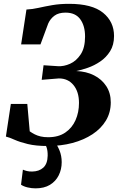

<svg xmlns="http://www.w3.org/2000/svg" viewBox="-20 -772 642 1027"><path d="M235.5 9Q172 9 128.8 -1.5Q85.5 -12 57.8 -24.5Q30 -37 11.5 -41.5L38 -216H126L139 -69.5Q152 -60.5 166.2 -53.2Q180.5 -46 198 -42Q215.5 -38 237.5 -38Q292.5 -38 329 -62.8Q365.5 -87.5 384 -129.2Q402.5 -171 402.5 -221.5Q402.5 -281 373.2 -316.8Q344 -352.5 295 -352.5L203 -345L213 -423L289.5 -418Q321.5 -416 355 -431Q388.5 -446 411.8 -481.5Q435 -517 435 -576.5Q435 -634 409.2 -669.2Q383.5 -704.5 330.5 -704.5Q293.5 -704.5 271.5 -688.2Q249.5 -672 238 -646.5L196.5 -534.5H93L121.5 -721Q153 -722.5 186.2 -730Q219.5 -737.5 259.5 -744.5Q299.5 -751.5 349.5 -751.5Q472.5 -751.5 531.2 -703.8Q590 -656 590 -579.5Q590 -531.5 569 -498Q548 -464.5 516.2 -443Q484.5 -421.5 450 -409.5Q415.5 -397.5 388 -392Q441.5 -390 483 -369Q524.5 -348 548.5 -311.2Q572.5 -274.5 572.5 -224.5Q572.5 -170.5 546.8 -127.5Q521 -84.5 474.8 -54Q428.5 -23.5 367.5 -7.2Q306.5 9 235.5 9ZM246 -16.5 271 -14.5Q286 3 298 32Q310 61 310 95.5Q310 134 294 166Q278 198 247 216.8Q216 235.5 170 235.5Q149 235.5 127.8 230.5Q106.5 225.5 92.5 216L102.5 135.5Q111 139.5 124 142.8Q137 146 152.5 145.5Q189 145 211.5 124.8Q234 104.5 235 61Q235.5 33.5 228.8 15.2Q222 -3 216.5 -14.5Z"/></svg>

Font: Merriweather 72pt ExtraBold
Style: Italic
Weight: 800
Italic angle: -7.8°
Version: Version 2.101